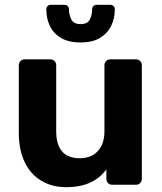

<svg xmlns="http://www.w3.org/2000/svg" viewBox="-20 -766 671 796"><path d="M254 10Q196 10 151.5 -16.5Q107 -43 82.5 -93.5Q58 -144 58 -216V-495Q58 -506 65 -513Q72 -520 82 -520H188Q199 -520 206 -513Q213 -506 213 -495V-222Q213 -110 311 -110Q358 -110 385.5 -139.5Q413 -169 413 -222V-495Q413 -506 420 -513Q427 -520 438 -520H544Q554 -520 561 -513Q568 -506 568 -495V-25Q568 -14 561 -7Q554 0 544 0H446Q435 0 428 -7Q421 -14 421 -25V-64Q395 -28 354 -9Q313 10 254 10ZM314 -590Q264 -590 232.5 -609Q201 -628 186.5 -659Q172 -690 172 -727Q172 -735 177 -740.5Q182 -746 191 -746H247Q256 -746 261 -740.5Q266 -735 266 -727Q266 -704 276 -685Q286 -666 314 -666Q343 -666 352.5 -685Q362 -704 362 -727Q362 -735 367 -740.5Q372 -746 381 -746H437Q446 -746 451 -740.5Q456 -735 456 -727Q456 -690 441 -659Q426 -628 395 -609Q364 -590 314 -590Z"/></svg>

Font: Rubik SemiBold
Style: Regular
Weight: 600
Designer: Hubert and Fischer
Foundry: Hubert and Fischer
Version: Version 2.300;gftools[0.9.30]